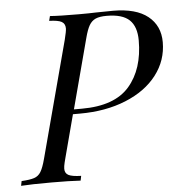

<svg xmlns="http://www.w3.org/2000/svg" viewBox="-73 -615 618 658"><g transform="rotate(-5 236.5 -285.5)"><path d="M500 -448.4Q500 -385.5 461.7 -335.5Q423.4 -285.5 354 -257.3Q284.7 -229 196 -229H171.8L133.9 -85.5Q132.3 -79.8 129 -66.5Q125.8 -53.2 125.8 -45.2Q125.8 -29.8 137.9 -23.4Q150 -16.9 181.5 -16.1L178.2 0Q141.1 -2.4 78.2 -2.4Q7.3 -2.4 -26.6 0L-23.4 -16.1Q5.6 -17.7 20.2 -22.6Q34.7 -27.4 43.1 -41.1Q51.6 -54.8 59.7 -85.5L166.1 -485.5Q173.4 -514.5 173.4 -524.2Q173.4 -540.3 161.3 -547.2Q149.2 -554 118.5 -554.8L122.6 -571Q154.8 -568.5 221.8 -568.5Q260.5 -568.5 279.8 -569.4L339.5 -570.2Q418.5 -570.2 459.3 -537.5Q500 -504.8 500 -448.4ZM418.5 -461.3Q418.5 -508.9 394.4 -531.9Q370.2 -554.8 316.1 -554.8Q291.9 -554.8 278.2 -548.8Q264.5 -542.7 256 -528.2Q247.6 -513.7 240.3 -485.5L176.6 -245.2H204Q316.9 -245.2 367.7 -304Q418.5 -362.9 418.5 -461.3Z"/></g></svg>

Font: Playfair Display SC
Style: Italic
Weight: 400
Italic angle: -14°
Designer: Claus Eggers Sørensen
Foundry: Claus Eggers Sørensen
Version: Version 1.202; ttfautohint (v1.6)